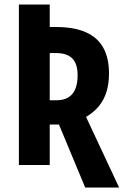

<svg xmlns="http://www.w3.org/2000/svg" viewBox="-20 -734 552 854"><path d="M358.9 100.1 242.2 -180.2H201.2V0H64V-713.9H201.2V-613.8H230Q309.1 -613.8 361.3 -590.8Q413.6 -567.9 439.2 -522Q464.8 -476.1 464.8 -407.2Q464.8 -363.3 454.1 -327.1Q443.4 -291 420.7 -262.9Q397.9 -234.9 362.8 -213.9L509.8 100.1ZM201.2 -288.1H231.9Q277.8 -288.1 301.5 -315.9Q325.2 -343.8 325.2 -399.9Q325.2 -450.2 301.5 -474.1Q277.8 -498 229 -498H201.2Z"/></svg>

Font: Open Sans Condensed
Style: Regular
Weight: 400
Width: 3
Designer: Monotype Design Team
Foundry: Monotype Imaging Inc.
Version: Version 3.000